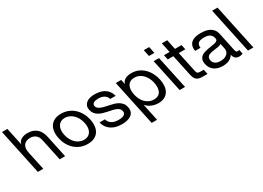

<svg xmlns="http://www.w3.org/2000/svg" viewBox="-32 -1565 3575 2613"><g transform="rotate(-30 1755.5 -258.5)"><path d="M70.8 -713.9 128.4 -440.9H130.4Q134.8 -464.4 149.4 -481.2Q164.1 -498 184.1 -508.5Q204.1 -519 227.8 -523.9Q251.5 -528.8 274.4 -528.8Q325.7 -528.8 362.8 -514.9Q399.9 -501 426 -476.1Q452.1 -451.2 468.3 -416.5Q484.4 -381.8 493.2 -339.8L565.4 0H480.5L405.8 -350.1Q400.9 -374 389.4 -393.3Q377.9 -412.6 361.6 -426Q345.2 -439.5 324 -446.8Q302.7 -454.1 278.3 -454.1Q239.7 -454.1 213.6 -441.9Q187.5 -429.7 173.1 -408Q158.7 -386.2 155.5 -356.4Q152.3 -326.7 159.7 -292L222.2 0H137.2L-14.2 -713.9Z M610.8 -257.8Q598.6 -314.9 604.2 -364.5Q609.9 -414.1 633.8 -450.4Q657.7 -486.8 700 -507.8Q742.2 -528.8 803.7 -528.8Q865.2 -528.8 916.5 -507.8Q967.8 -486.8 1007.3 -450.4Q1046.9 -414.1 1073.5 -364.5Q1100.1 -314.9 1112.3 -257.8Q1124.5 -200.7 1118.7 -151.6Q1112.8 -102.5 1088.9 -66.4Q1064.9 -30.3 1022.5 -9.5Q980 11.2 918.5 11.2Q856.9 11.2 805.7 -9.5Q754.4 -30.3 715.1 -66.4Q675.8 -102.5 649.2 -151.6Q622.6 -200.7 610.8 -257.8ZM700.2 -257.8Q710.4 -210.9 730.7 -174.6Q751 -138.2 778.1 -113.5Q805.2 -88.9 837.4 -75.9Q869.6 -63 902.8 -63Q936 -63 962.6 -75.9Q989.3 -88.9 1005.9 -113.5Q1022.5 -138.2 1027.6 -174.6Q1032.7 -210.9 1022.5 -257.8Q1012.7 -304.7 992.2 -341.3Q971.7 -377.9 944.6 -402.8Q917.5 -427.7 885.3 -440.9Q853 -454.1 819.8 -454.1Q786.6 -454.1 760 -440.9Q733.4 -427.7 716.8 -402.8Q700.2 -377.9 695.3 -341.3Q690.4 -304.7 700.2 -257.8Z M1285.2 -163.1Q1292.5 -134.8 1308.6 -115.5Q1324.7 -96.2 1346.4 -84.5Q1368.2 -72.8 1393.6 -67.9Q1418.9 -63 1444.8 -63Q1464.8 -63 1486.3 -65.9Q1507.8 -68.8 1524.4 -77.1Q1541 -85.4 1549.8 -100.6Q1558.6 -115.7 1553.2 -140.1Q1547.9 -165 1530.3 -180.4Q1512.7 -195.8 1486.8 -205.8Q1460.9 -215.8 1429.2 -222.4Q1397.5 -229 1364.3 -236.1Q1331.1 -243.2 1298.6 -252.9Q1266.1 -262.7 1239 -278.8Q1211.9 -294.9 1192.1 -319.8Q1172.4 -344.7 1164.6 -381.8Q1156.2 -420.9 1167.7 -448.7Q1179.2 -476.6 1202.9 -494.4Q1226.6 -512.2 1259 -520.5Q1291.5 -528.8 1325.7 -528.8Q1369.1 -528.8 1408.2 -521.2Q1447.3 -513.7 1479.5 -495.1Q1511.7 -476.6 1535.4 -445.6Q1559.1 -414.6 1572.3 -367.2H1487.3Q1480 -392.1 1465.3 -408.7Q1450.7 -425.3 1431.9 -435.3Q1413.1 -445.3 1391.6 -449.7Q1370.1 -454.1 1349.1 -454.1Q1330.1 -454.1 1311 -451.2Q1292 -448.2 1277.6 -440.7Q1263.2 -433.1 1255.9 -420.4Q1248.5 -407.7 1252.9 -388.2Q1257.8 -365.7 1276.1 -351.3Q1294.4 -336.9 1320.8 -327.4Q1347.2 -317.9 1378.7 -311.3Q1410.2 -304.7 1440.9 -297.9Q1474.6 -290.5 1507.1 -280.8Q1539.6 -271 1566.9 -254.4Q1594.2 -237.8 1614 -212.9Q1633.8 -188 1641.6 -150.9Q1651.4 -104 1638.4 -72.8Q1625.5 -41.5 1597.9 -22.9Q1570.3 -4.4 1532.7 3.4Q1495.1 11.2 1455.6 11.2Q1412.1 11.2 1371.3 2.2Q1330.6 -6.8 1296.4 -27.6Q1262.2 -48.3 1237.3 -81.5Q1212.4 -114.7 1200.2 -163.1Z M2114.3 -263.2Q2106.4 -299.3 2089.6 -333.7Q2072.8 -368.2 2047.6 -395Q2022.5 -421.9 1988.8 -438Q1955.1 -454.1 1914.1 -454.1Q1871.1 -454.1 1844.5 -437Q1817.9 -419.9 1804.9 -392.3Q1792 -364.7 1790.8 -329.8Q1789.6 -294.9 1797.4 -258.8Q1805.7 -221.2 1822 -185.8Q1838.4 -150.4 1863.8 -123Q1889.2 -95.7 1923.6 -79.3Q1958 -63 2002 -63Q2045.4 -63 2071.5 -80.1Q2097.7 -97.2 2109.9 -125.2Q2122.1 -153.3 2122.3 -189.2Q2122.6 -225.1 2114.3 -263.2ZM1745.1 -517.1 1760.3 -446.8H1762.2Q1768.1 -468.3 1782 -483.6Q1795.9 -499 1815.2 -509Q1834.5 -519 1858.6 -523.9Q1882.8 -528.8 1909.7 -528.8Q1969.2 -528.8 2018.8 -506.8Q2068.4 -484.9 2106 -447.5Q2143.6 -410.2 2168.9 -360.8Q2194.3 -311.5 2206.1 -256.8Q2217.8 -201.2 2213.4 -152.3Q2209 -103.5 2187.3 -67.1Q2165.5 -30.8 2125.7 -9.8Q2085.9 11.2 2026.4 11.2Q2006.8 11.2 1982.9 7.3Q1959 3.4 1934.1 -5.9Q1909.2 -15.1 1885.3 -30.5Q1861.3 -45.9 1842.8 -68.8H1840.8L1897 196.8H1812L1660.6 -517.1Z M2339.8 -517.1 2450.2 0H2365.2L2255.4 -517.1ZM2235.8 -609.9 2213.9 -713.9H2298.3L2320.3 -609.9Z M2693.4 -517.1 2709.5 -441.9H2606.4L2674.8 -121.1Q2677.7 -106 2682.4 -96.9Q2687 -87.9 2695.1 -83Q2703.1 -78.1 2715.8 -76.7Q2728.5 -75.2 2748.5 -75.2H2787.6L2803.7 0H2738.8Q2705.6 0 2681.4 -4.4Q2657.2 -8.8 2639.6 -21Q2622.1 -33.2 2610.6 -55.2Q2599.1 -77.1 2591.3 -112.8L2521.5 -441.9H2433.6L2417.5 -517.1H2505.9L2473.1 -671.9H2557.6L2590.3 -517.1Z M3160.2 -267.1Q3149.9 -257.8 3133.3 -252.4Q3116.7 -247.1 3096.9 -243.9Q3077.1 -240.7 3055.7 -238.3Q3034.2 -235.8 3013.9 -232.2Q2993.7 -228.5 2976.1 -222.7Q2958.5 -216.8 2946.5 -206.1Q2934.6 -195.3 2929.7 -179.2Q2924.8 -163.1 2929.7 -139.2Q2934.1 -118.2 2945.6 -103.5Q2957 -88.9 2972.7 -79.8Q2988.3 -70.8 3007.3 -66.9Q3026.4 -63 3045.9 -63Q3087.9 -63 3115.2 -74.5Q3142.6 -85.9 3158 -103.5Q3173.3 -121.1 3178 -141.6Q3182.6 -162.1 3178.7 -180.2ZM3355 -2Q3334.5 11.2 3296.4 11.2Q3263.2 11.2 3240 -7.3Q3216.8 -25.9 3208 -67.9Q3181.2 -25.9 3138.9 -7.3Q3096.7 11.2 3042.5 11.2Q3007.3 11.2 2974.6 3.4Q2941.9 -4.4 2915 -21.5Q2888.2 -38.6 2868.9 -65.9Q2849.6 -93.3 2841.3 -132.8Q2832 -176.8 2841.1 -204.8Q2850.1 -232.9 2870.8 -250.2Q2891.6 -267.6 2920.9 -276.9Q2950.2 -286.1 2981.9 -292Q3015.6 -299.3 3046.4 -303Q3077.1 -306.6 3099.6 -313Q3122.1 -319.3 3133.5 -331.5Q3145 -343.8 3139.6 -368.2Q3133.8 -396 3119.9 -413.1Q3106 -430.2 3087.4 -439.2Q3068.8 -448.2 3047.9 -451.2Q3026.9 -454.1 3006.8 -454.1Q2980 -454.1 2958 -449.5Q2936 -444.8 2921.4 -433.6Q2906.7 -422.4 2900.4 -403.6Q2894 -384.8 2898.9 -356H2814.5Q2806.2 -403.8 2817.1 -436.8Q2828.1 -469.7 2853.3 -490.2Q2878.4 -510.7 2915.3 -519.8Q2952.1 -528.8 2995.6 -528.8Q3030.8 -528.8 3066.4 -523.7Q3102.1 -518.6 3133.1 -503.2Q3164.1 -487.8 3187.3 -460.2Q3210.4 -432.6 3220.2 -387.2L3276.9 -121.1Q3279.8 -106 3282.7 -95Q3285.6 -84 3289.6 -76.9Q3293.5 -69.8 3299.6 -66.4Q3305.7 -63 3315.9 -63Q3321.3 -63 3327.6 -64.2Q3334 -65.4 3340.8 -67.9Z M3372.6 -713.9 3524.4 0H3439.5L3288.1 -713.9Z"/></g></svg>

Font: XB Khoramshahr
Style: Oblique
Weight: 400
Italic angle: 12°
Designer: Behnam
Foundry: Irmug
Version: Version 8.005 2009